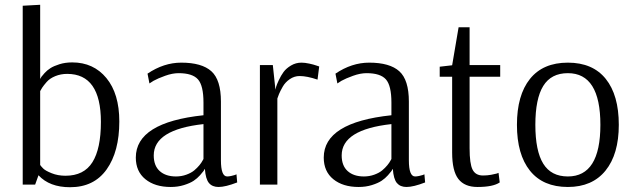

<svg xmlns="http://www.w3.org/2000/svg" viewBox="-20 -772 2646 803"><path d="M261 -463Q234 -463 211 -453.5Q188 -444 175 -429Q162 -414 156.5 -405.5Q151 -397 148 -391V-82Q152 -76 161 -67Q170 -58 196 -47.5Q222 -37 254 -37Q331 -37 366.5 -93.5Q402 -150 402 -262Q402 -463 261 -463ZM75 0V-748L148 -752V-443H149Q150 -446 153 -450.5Q156 -455 166.5 -466.5Q177 -478 191 -487Q205 -496 229 -503.5Q253 -511 282 -511Q371 -511 425 -445.5Q479 -380 479 -264Q479 -138 426 -63.5Q373 11 273 11Q187 11 141 -39L127 0Z M831 -107V-253Q623 -230 623 -122Q623 -79 648 -56.5Q673 -34 716 -34Q739 -34 759.5 -41.5Q780 -49 792.5 -59.5Q805 -70 814 -81Q823 -92 827 -100ZM605 -423 597 -464Q665 -510 738 -510Q824 -510 864 -474Q904 -438 904 -347V-102Q904 -34 930 -34Q937 -34 946.5 -36Q956 -38 962 -40L969 -43L972 -9Q923 10 894 10Q868 10 854 -6.5Q840 -23 837 -65H836Q835 -62 831.5 -57Q828 -52 816.5 -39Q805 -26 790 -16Q775 -6 749.5 2Q724 10 694 10Q628 10 588 -22.5Q548 -55 548 -113Q548 -260 831 -290V-343Q831 -414 808 -440Q785 -466 727 -466Q701 -466 670.5 -455Q640 -444 622 -434Z M1315 -494 1308 -439Q1264 -454 1233 -454Q1211 -454 1192 -441Q1173 -428 1162.5 -409.5Q1152 -391 1147 -379Q1142 -367 1140 -360V0H1067V-500H1121L1132 -397Q1133 -402 1135 -409.5Q1137 -417 1146 -436.5Q1155 -456 1166 -471Q1177 -486 1197 -498Q1217 -510 1241 -510Q1255 -510 1273.5 -506Q1292 -502 1303 -498Z M1617 -107V-253Q1409 -230 1409 -122Q1409 -79 1434 -56.5Q1459 -34 1502 -34Q1525 -34 1545.5 -41.5Q1566 -49 1578.5 -59.5Q1591 -70 1600 -81Q1609 -92 1613 -100ZM1391 -423 1383 -464Q1451 -510 1524 -510Q1610 -510 1650 -474Q1690 -438 1690 -347V-102Q1690 -34 1716 -34Q1723 -34 1732.5 -36Q1742 -38 1748 -40L1755 -43L1758 -9Q1709 10 1680 10Q1654 10 1640 -6.5Q1626 -23 1623 -65H1622Q1621 -62 1617.5 -57Q1614 -52 1602.5 -39Q1591 -26 1576 -16Q1561 -6 1535.5 2Q1510 10 1480 10Q1414 10 1374 -22.5Q1334 -55 1334 -113Q1334 -260 1617 -290V-343Q1617 -414 1594 -440Q1571 -466 1513 -466Q1487 -466 1456.5 -455Q1426 -444 1408 -434Z M2072 -500V-451H1944V-152Q1944 -87 1956.5 -62.5Q1969 -38 2000 -38Q2018 -38 2034 -41Q2050 -44 2057 -46L2065 -49L2070 -9Q2042 10 1977 10Q1923 10 1897 -23.5Q1871 -57 1871 -134V-451H1819V-493L1871 -499L1898 -658H1944V-500Z M2355 -466Q2285 -466 2252 -412.5Q2219 -359 2219 -250Q2219 -141 2252 -87.5Q2285 -34 2355 -34Q2491 -34 2491 -250Q2491 -466 2355 -466ZM2568 -250Q2568 -127 2512.5 -58.5Q2457 10 2355 10Q2251 10 2196.5 -58Q2142 -126 2142 -250Q2142 -374 2196.5 -442Q2251 -510 2355 -510Q2459 -510 2513.5 -442Q2568 -374 2568 -250Z"/></svg>

Font: Arsenal
Style: Regular
Weight: 400
Designer: Andrij Shevchenko
Foundry: Stairsfor.com
Version: Version 1.000